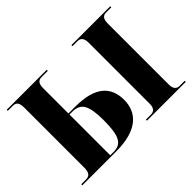

<svg xmlns="http://www.w3.org/2000/svg" viewBox="-131 -999 1283 1283"><g transform="rotate(-45 510.5 -357.0)"><path d="M24 0H346C543 0 626 -85 626 -206C626 -327 554 -405 364 -405H298V-644C298 -691 316 -704 345 -704H402V-714H24V-704H70C97 -704 117 -694 117 -642V-75C117 -25 100 -10 66 -10H24ZM635 0H1002V-10H953C929 -10 909 -25 909 -66V-645C909 -691 927 -704 953 -704H1002V-714H635V-704H683C706 -704 728 -691 728 -646V-65C728 -23 706 -10 683 -10H635ZM331 -10H298V-395H325C405 -395 433 -346 433 -206C433 -60 406 -10 331 -10Z"/></g></svg>

Font: Noto Serif Display ExtraBold
Style: Regular
Weight: 800
Designer: Monotype Design Team
Foundry: Monotype Imaging Inc.
Version: Version 2.009